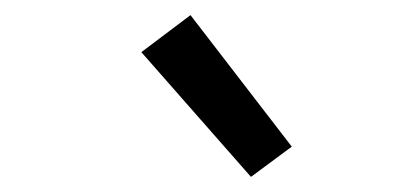

<svg xmlns="http://www.w3.org/2000/svg" viewBox="-20 -809 540 254"><path d="M312 -575 167 -740 232 -789 366 -615Z"/></svg>

Font: Iosevka Slab
Style: Italic
Weight: 400
Italic angle: -9°
Monospace: yes
Designer: Belleve Invis
Foundry: Belleve Invis
Version: Version 11.1.0; ttfautohint (v1.8.3)